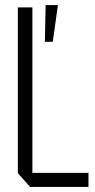

<svg xmlns="http://www.w3.org/2000/svg" viewBox="-20 -733 371 753"><path d="M98 0 50 -54V-55H327V0ZM50 -55V-704H107V-55ZM156 -569 159 -713H207V-712L187 -569Z"/></svg>

Font: Foldit Light
Style: Regular
Weight: 300
Version: Version 1.003